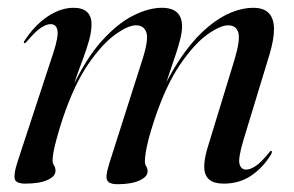

<svg xmlns="http://www.w3.org/2000/svg" viewBox="-20 -463 754 493"><path d="M260 -41.5 346 -311Q362 -361.5 355.8 -379.8Q349.5 -398 329 -398Q309 -398 275.8 -374.2Q242.5 -350.5 206.2 -297.8Q170 -245 140.5 -157Q130.5 -126 125 -105.2Q119.5 -84.5 117.2 -71.8Q115 -59 115 -51Q115 -43.5 118.8 -38Q122.5 -32.5 122.5 -24.5Q122.5 -10 101.8 -0.8Q81 8.5 45 8.5Q20.5 8.5 17.8 -4Q15 -16.5 25 -47.5L117 -327.5Q130.5 -369 127.5 -385Q124.5 -401 110 -401Q99.5 -401 85.5 -392Q71.5 -383 48.5 -356Q47 -354 45.5 -353Q44 -352 42 -352.5Q41 -353 41.2 -354.8Q41.5 -356.5 43 -358.5Q69.5 -399 102.8 -421Q136 -443 169 -443Q191.5 -443 203.2 -432.5Q215 -422 215 -400Q215 -382.5 209 -360.5Q203 -338.5 194.5 -315.8Q186 -293 178.2 -271.5Q170.5 -250 166.5 -232.5L164 -234.5Q200 -312 241 -357.5Q282 -403 322 -423Q362 -443 395.5 -443Q421.5 -443 434.5 -431Q447.5 -419 447.5 -395Q447.5 -382 443.2 -364.2Q439 -346.5 432 -325.5Q425 -304.5 417 -281.2Q409 -258 401.5 -233.5L398.5 -235Q426 -290.5 455.2 -330Q484.5 -369.5 514.8 -394.5Q545 -419.5 574.2 -431.2Q603.5 -443 630 -443Q657.5 -443 670.5 -429Q683.5 -415 683.5 -388.2Q683.5 -361.5 672 -323L605 -103Q591 -56 595 -41.8Q599 -27.5 612 -27.5Q622.5 -27.5 636.2 -36.5Q650 -45.5 670.5 -70.5Q673 -74 674.2 -75Q675.5 -76 677 -75.5Q678.5 -75 678.2 -72.8Q678 -70.5 676 -66.5Q654.5 -31.5 624.2 -11.5Q594 8.5 554.5 8.5Q530 8.5 517.8 -1.5Q505.5 -11.5 504.5 -31.5Q503.5 -51.5 512.5 -82L582.5 -311Q597.5 -361.5 591.8 -379.8Q586 -398 566 -398Q545.5 -398 512.2 -374.2Q479 -350.5 442.8 -297.8Q406.5 -245 377 -157Q367 -127 361.5 -105.5Q356 -84 354 -70.2Q352 -56.5 352 -49Q352 -41 355.5 -35.8Q359 -30.5 359 -23Q359 -9 338 0.5Q317 10 282 10Q266 10 259.2 4.8Q252.5 -0.5 253.5 -12Q254.5 -23.5 260 -41.5Z"/></svg>

Font: Fraunces 120pt
Style: Italic
Weight: 400
Italic angle: -16°
Version: Version 1.000;[b76b70a41]